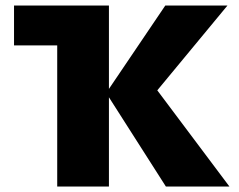

<svg xmlns="http://www.w3.org/2000/svg" viewBox="-20 -678 869 698"><path d="M31 -513V-658H318V-513ZM583 0 366 -340 581 -658H807L505 -293V-412L814 0ZM188 0V-658H376V0Z"/></svg>

Font: Ysabeau SC Black
Style: Regular
Weight: 900
Designer: Christian Thalmann (Catharsis Fonts)
Version: Version 2.001;gftools[0.9.30]; featfreeze: smcp